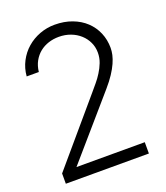

<svg xmlns="http://www.w3.org/2000/svg" viewBox="-138 -848 813 943"><g transform="rotate(-20 268.5 -376.5)"><path d="M389.6 -370.1 120.1 -59.1H477.1V0H43V-53.7L318.4 -377Q334 -395.5 349.6 -414.1Q365.2 -432.6 377.9 -453.1Q392.1 -475.1 401.6 -499.8Q411.1 -524.4 411.1 -551.8Q411.1 -580.6 399.4 -605.7Q387.7 -630.9 366.9 -649.7Q346.2 -668.5 317.9 -679.2Q289.6 -689.9 256.8 -689.9Q228 -689.9 202.4 -681.6Q176.8 -673.3 156.5 -657Q136.2 -640.6 122.8 -616.5Q109.4 -592.3 106 -561H42.5Q45.9 -603 64.5 -638.4Q83 -673.8 112.3 -699.2Q141.6 -724.6 179.2 -738.8Q216.8 -752.9 257.8 -752.9Q307.6 -752.9 348.4 -737.5Q389.2 -722.2 418 -695.1Q446.8 -668 462.4 -631.3Q478 -594.7 478 -551.8Q478 -535.2 473.9 -516.1Q469.7 -497.1 459.7 -474.6Q449.7 -452.1 432.6 -426Q415.5 -399.9 389.6 -370.1Z"/></g></svg>

Font: Twentytwelve Slab Light
Style: TwentytwelveSlab
Weight: 300
Designer: Domenico Catapano
Version: Version 1.00 2012